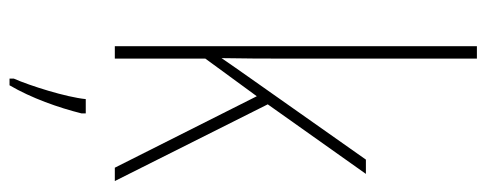

<svg xmlns="http://www.w3.org/2000/svg" viewBox="-329 -471 1021 403"><g transform="rotate(90 181.5 -269.5)"><path d="M103 -368V-760H77V0H103V-190L182 -298L332 0H360L199 -321L345 -527H315L141 -280C126 -259 118 -247 102 -224C103 -275 103 -316 103 -368ZM218 70V61H188C184 102 160 178 145 212V221H159C186 175 206 118 218 70Z"/></g></svg>

Font: Noto Sans Devanagari Condensed Thin
Style: Regular
Weight: 100
Width: 3
Designer: Jelle Bosma - Monotype Design Team
Foundry: Monotype Imaging Inc.
Version: Version 2.004